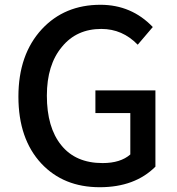

<svg xmlns="http://www.w3.org/2000/svg" viewBox="-20 -770 741 803"><path d="M153 -86Q57 -189 57 -366Q57 -542 155 -648Q250 -750 400 -750Q530 -750 619 -657L556 -583Q492 -649 404 -649Q300 -649 239 -574Q176 -499 176 -370Q176 -237 236 -163Q296 -88 409 -88Q484 -88 525 -124V-297H379V-392H630V-73Q544 13 397 13Q246 13 153 -86Z"/></svg>

Font: `nÑOSM
Style: Regular
Weight: 500
Designer: Ryoko NISHIZUKA ¬âXZm¬º[P (kana & ideographs); Paul D. Hunt (Latin, Greek & Cyrillic); Wenlong ZHANG _ e¬á¬ü¬ô (bopomof
Foundry: Adobe Systems Incorporated
Version: Version 1.00 June 24, 2014, initial release